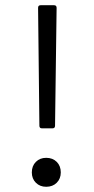

<svg xmlns="http://www.w3.org/2000/svg" viewBox="-20 -720 359 736"><path d="M131 -238 126 -690Q126 -700 136 -700H187Q197 -700 197 -690L191 -238Q191 -228 181 -228H141Q131 -228 131 -238ZM102 -59Q102 -84 117.5 -99.5Q133 -115 157 -115Q182 -115 197.5 -99.5Q213 -84 213 -59Q213 -35 197.5 -19.5Q182 -4 157 -4Q133 -4 117.5 -19.5Q102 -35 102 -59Z"/></svg>

Font: Barlow
Style: Regular
Weight: 400
Designer: Jeremy Tribby
Foundry: Tribby Type
Version: Version 1.408;December 10, 2018;FontCreator 11.5.0.2430 64-b